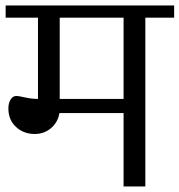

<svg xmlns="http://www.w3.org/2000/svg" viewBox="-33 -670 645 690"><path d="M489.3 0V-606.4H592.8V-650.4H-12.7V-606.4H103.5V-314.5Q81.1 -314.5 57.1 -319.8Q33.2 -325.2 26.4 -325.2Q12.7 -325.2 4.9 -312Q-2.9 -298.8 -2.9 -280.3Q-2.9 -239.3 24.4 -213.9Q51.8 -188.5 91.8 -188.5Q128.9 -188.5 155.3 -213.9Q175.8 -234.4 180.7 -263.7H411.1V0ZM181.6 -314.5V-606.4H411.1V-314.5Z"/></svg>

Font: Kurale
Style: Regular
Weight: 400
Version: 1.0; ttfautohint (v1.3)